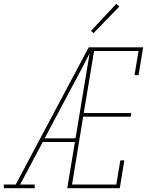

<svg xmlns="http://www.w3.org/2000/svg" viewBox="-38 -982 808 1002"><path d="M-18 0V-19H44L425 -735H446Q415 -674 382.5 -612.5Q350 -551 317 -490L195 -260H357L353 -241H185L67 -19H143V0ZM313 0 435 -735H709L685 -590H664L685 -716H453L399 -392H647L644 -373H396L338 -19H569L590 -145H611L587 0ZM450 -809 437 -821 569 -962 585 -948Z"/></svg>

Font: Iosevka Etoile Thin Oblique
Style: Regular
Weight: 100
Italic angle: -9°
Designer: Belleve Invis
Foundry: Belleve Invis
Version: Version 15.5.2; ttfautohint (v1.8.4)